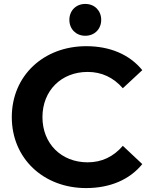

<svg xmlns="http://www.w3.org/2000/svg" viewBox="-20 -946 771 977"><path d="M418 11C539 11 639 -31 704 -111L605 -204C557 -148 497 -120 426 -120C292 -120 196 -215 196 -350C196 -485 292 -580 426 -580C497 -580 557 -552 605 -497L704 -589C639 -669 539 -711 419 -711C201 -711 40 -560 40 -350C40 -140 201 11 418 11ZM414 -764C461 -764 495 -798 495 -845C495 -892 461 -926 414 -926C367 -926 333 -892 333 -845C333 -798 367 -764 414 -764Z"/></svg>

Font: Montserrat-Alt1
Style: Bold
Weight: 700
Designer: Differentunic
Foundry: Differentunic
Version: Version 7.222